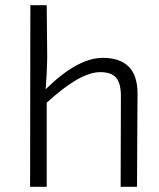

<svg xmlns="http://www.w3.org/2000/svg" viewBox="-20 -720 614 740"><path d="M162 -497Q161 -436 156 -376Q279 -497 376 -497Q509 -497 510 -362L508 0H445L446 -349Q446 -400 427 -421Q408 -442 366 -442Q288 -442 160 -324V0H96L97 -700H160Z"/></svg>

Font: Taylor Sans Light
Style: Regular
Weight: 300
Italic angle: -8°
Designer: Natanael Gama
Version: Version 1.001 September 8, 2015